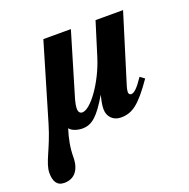

<svg xmlns="http://www.w3.org/2000/svg" viewBox="-179 -564 873 885"><g transform="rotate(-20 258.0 -121.0)"><path d="M516 -449H381L330 -285C296 -176 221 -70 179 -70C167 -70 160 -79 160 -95C160 -106 163 -123 167 -137L260 -449H125L14 -74C-19 38 -60 90 -60 141C-60 180 -47 207 -10 207C40 207 69 171 69 109C69 65 78 19 92 -24C102 -9 130 0 154 0C201 0 233 -28 286 -118C277 -80 275 -68 275 -50C275 -13 301 13 338 13C394 13 431 -13 504 -118L482 -134C452 -89 434 -72 419 -72C412 -72 407 -78 407 -86C407 -93 409 -103 412 -113Z"/></g></svg>

Font: XITS
Style: Bold Italic
Weight: 700
Italic angle: -16.33°
Designer: MicroPress Inc., with final additions and corrections provided by Coen Hoffman, Elsevier (retired)
Version: Version 1.105